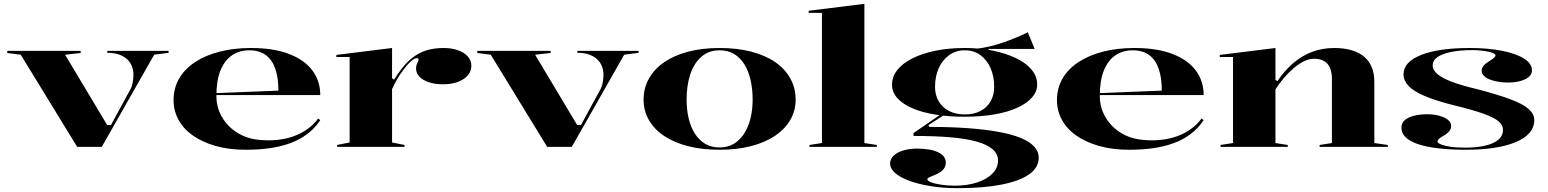

<svg xmlns="http://www.w3.org/2000/svg" viewBox="-20 -765 8060 1000"><path d="M382 0 88 -480 18 -489V-500H400V-489L319 -480L538 -114H558L656 -294Q666 -310 670.5 -331.5Q675 -353 675 -376Q675 -398 667.5 -418.5Q660 -439 643.5 -455Q627 -471 601.5 -480.5Q576 -490 539 -490V-500H858V-490L783 -480L510 0Z M1287 -515Q1405 -515 1485.5 -484Q1566 -453 1607 -398Q1648 -343 1648 -270H1105V-280L1430 -293Q1430 -360 1414 -406.5Q1398 -453 1364.5 -478Q1331 -503 1278 -503Q1227 -503 1188.5 -477Q1150 -451 1128.5 -398.5Q1107 -346 1107 -264Q1107 -221 1123 -182Q1139 -143 1169 -111.5Q1199 -80 1241 -60Q1283 -40 1336 -36Q1381 -32 1425 -36.5Q1469 -41 1508.5 -55Q1548 -69 1581 -92.5Q1614 -116 1637 -148L1648 -139Q1620 -97 1581 -67.5Q1542 -38 1493.5 -20Q1445 -2 1387 6.5Q1329 15 1260 15Q1172 15 1102.5 -5Q1033 -25 984 -59.5Q935 -94 909.5 -141.5Q884 -189 884 -243Q884 -306 913 -356Q942 -406 996 -441.5Q1050 -477 1124 -496Q1198 -515 1287 -515Z M1736 0V-10L1801 -23V-468H1732V-479L2022 -515V-358L2032 -350Q2055 -386 2077.5 -414Q2100 -442 2124 -461Q2158 -489 2198.5 -502Q2239 -515 2290 -515Q2331 -515 2363.5 -504Q2396 -493 2415.5 -472Q2435 -451 2435 -422Q2435 -394 2416.5 -372.5Q2398 -351 2365 -338.5Q2332 -326 2288 -326Q2246 -326 2214 -336.5Q2182 -347 2164.5 -365.5Q2147 -384 2147 -408Q2147 -419 2150 -428Q2153 -437 2156.5 -444Q2160 -451 2160 -455Q2160 -462 2151 -462Q2139 -462 2121 -446.5Q2103 -431 2080 -400Q2064 -379 2049 -353.5Q2034 -328 2022 -301V-23L2087 -10V0Z M2830 0 2536 -480 2466 -489V-500H2848V-489L2767 -480L2986 -114H3006L3104 -294Q3114 -310 3118.5 -331.5Q3123 -353 3123 -376Q3123 -398 3115.5 -418.5Q3108 -439 3091.5 -455Q3075 -471 3049.5 -480.5Q3024 -490 2987 -490V-500H3306V-490L3231 -480L2958 0Z M3728 -515Q3819 -515 3892.5 -496Q3966 -477 4017.5 -441.5Q4069 -406 4096.5 -356Q4124 -306 4124 -246Q4124 -189 4096.5 -141Q4069 -93 4017 -58Q3965 -23 3892 -4Q3819 15 3728 15Q3636 15 3562.5 -4Q3489 -23 3437.5 -58Q3386 -93 3359 -141Q3332 -189 3332 -246Q3332 -306 3360 -356Q3388 -406 3440 -441.5Q3492 -477 3565 -496Q3638 -515 3728 -515ZM3728 -503Q3671 -503 3632.5 -469Q3594 -435 3575 -377Q3556 -319 3556 -246Q3556 -195 3566.5 -149.5Q3577 -104 3598.5 -70Q3620 -36 3652 -16.5Q3684 3 3728 3Q3770 3 3802 -16Q3834 -35 3856 -69.5Q3878 -104 3889 -149Q3900 -194 3900 -246Q3900 -300 3889.5 -347Q3879 -394 3857.5 -429Q3836 -464 3804 -483.5Q3772 -503 3728 -503Z M4482 -20 4547 -10V0H4196V-10L4261 -20V-698H4192V-709L4482 -745Z M4968 215Q4891 215 4827 204.5Q4763 194 4715.5 176.5Q4668 159 4642 136Q4616 113 4616 87Q4616 63 4634.5 45.5Q4653 28 4685 18.5Q4717 9 4756 9Q4826 9 4866 28Q4906 47 4906 81Q4906 100 4896.5 113Q4887 126 4872.5 134.5Q4858 143 4843.5 148.5Q4829 154 4819.5 158.5Q4810 163 4810 169Q4810 177 4829.5 184.5Q4849 192 4881.5 197Q4914 202 4953 202Q5019 202 5070 185Q5121 168 5149.5 138.5Q5178 109 5178 71Q5178 37 5150 12.5Q5122 -12 5067 -27.5Q5012 -43 4929.5 -50Q4847 -57 4738 -57V-72L4885 -173L4897 -166L4815 -113L4821 -104Q4931 -104 5020.5 -97.5Q5110 -91 5179 -78.5Q5248 -66 5295 -47Q5342 -28 5366 -2Q5390 24 5390 56Q5390 108 5340 143Q5290 178 5196 196.5Q5102 215 4968 215ZM5002 -157Q4921 -157 4852.5 -168Q4784 -179 4733.5 -200.5Q4683 -222 4654.5 -253Q4626 -284 4626 -324Q4626 -366 4654 -401Q4682 -436 4733 -461.5Q4784 -487 4853 -501Q4922 -515 5005 -515Q5084 -515 5152 -501Q5220 -487 5272 -462Q5324 -437 5353 -402Q5382 -367 5382 -324Q5382 -289 5356 -258.5Q5330 -228 5281 -205Q5232 -182 5161.5 -169.5Q5091 -157 5002 -157ZM5005 -169Q5052 -169 5086 -186.5Q5120 -204 5139 -236.5Q5158 -269 5158 -313Q5158 -367 5139.5 -409.5Q5121 -452 5087 -477.5Q5053 -503 5005 -503Q4958 -503 4923 -477.5Q4888 -452 4869 -409.5Q4850 -367 4850 -313Q4850 -270 4869 -237.5Q4888 -205 4923 -187Q4958 -169 5005 -169ZM5129 -493 5030 -510Q5065 -510 5101.5 -516.5Q5138 -523 5173 -533.5Q5208 -544 5239 -556Q5270 -568 5294 -578.5Q5318 -589 5333 -597L5369 -510H5129Z M5888 -515Q6006 -515 6086.5 -484Q6167 -453 6208 -398Q6249 -343 6249 -270H5706V-280L6031 -293Q6031 -360 6015 -406.5Q5999 -453 5965.5 -478Q5932 -503 5879 -503Q5828 -503 5789.5 -477Q5751 -451 5729.5 -398.5Q5708 -346 5708 -264Q5708 -221 5724 -182Q5740 -143 5770 -111.5Q5800 -80 5842 -60Q5884 -40 5937 -36Q5982 -32 6026 -36.5Q6070 -41 6109.5 -55Q6149 -69 6182 -92.5Q6215 -116 6238 -148L6249 -139Q6221 -97 6182 -67.5Q6143 -38 6094.5 -20Q6046 -2 5988 6.5Q5930 15 5861 15Q5773 15 5703.5 -5Q5634 -25 5585 -59.5Q5536 -94 5510.5 -141.5Q5485 -189 5485 -243Q5485 -306 5514 -356Q5543 -406 5597 -441.5Q5651 -477 5725 -496Q5799 -515 5888 -515Z M7208 -10V0H6853V-10L6917 -20V-353Q6917 -407 6893.5 -433Q6870 -459 6824 -459Q6797 -459 6769.5 -445Q6742 -431 6715.5 -408Q6689 -385 6665.5 -357Q6642 -329 6623 -300V-20L6687 -10V0H6337V-10L6402 -20V-468H6333V-479L6623 -515V-349L6633 -342Q6669 -396 6714 -435Q6759 -474 6813 -494.5Q6867 -515 6929 -515Q6980 -515 7019 -503.5Q7058 -492 7084.5 -470Q7111 -448 7124.5 -415Q7138 -382 7138 -339V-20Z M7615 15Q7534 15 7471 7.5Q7408 0 7365 -14.5Q7322 -29 7300.5 -50.5Q7279 -72 7279 -100Q7279 -125 7298 -140.5Q7317 -156 7348 -163Q7379 -170 7412 -170Q7446 -170 7474.5 -162.5Q7503 -155 7520.5 -141.5Q7538 -128 7538 -109Q7538 -96 7530.5 -85Q7523 -74 7507 -63Q7485 -51 7476 -43Q7467 -35 7467 -28Q7467 -21 7483.5 -13.5Q7500 -6 7532 -1Q7564 4 7611 4Q7669 4 7713.5 -6Q7758 -16 7783 -36.5Q7808 -57 7808 -89Q7808 -113 7785 -133Q7762 -153 7707.5 -172.5Q7653 -192 7559 -215Q7458 -240 7399 -265.5Q7340 -291 7315 -318.5Q7290 -346 7290 -378Q7290 -442 7381 -478.5Q7472 -515 7635 -515Q7730 -515 7803 -500.5Q7876 -486 7917.5 -460Q7959 -434 7959 -398Q7959 -377 7941 -363Q7923 -349 7894.5 -342Q7866 -335 7834 -335Q7809 -335 7784.5 -339Q7760 -343 7740.5 -350.5Q7721 -358 7709 -370Q7697 -382 7697 -397Q7697 -423 7736 -446Q7755 -458 7762 -464.5Q7769 -471 7769 -477Q7769 -482 7759.5 -487Q7750 -492 7733.5 -495.5Q7717 -499 7695 -501.5Q7673 -504 7648 -504Q7587 -504 7540.5 -495Q7494 -486 7468 -468.5Q7442 -451 7442 -424Q7442 -399 7468.5 -377.5Q7495 -356 7545.5 -337.5Q7596 -319 7668 -302Q7780 -273 7846.5 -248Q7913 -223 7942 -197Q7971 -171 7971 -140Q7971 -102 7946 -73Q7921 -44 7874 -24.5Q7827 -5 7761.5 5Q7696 15 7615 15Z"/></svg>

Font: Kalnia SemiExpanded Medium
Style: Regular
Weight: 500
Width: 6
Designer: Frida Medrano
Foundry: Frida Medrano
Version: Version 1.105